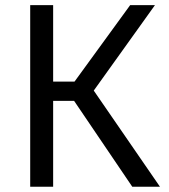

<svg xmlns="http://www.w3.org/2000/svg" viewBox="-20 -708 640 728"><path d="M261 -325.5H181.5V0H94.5V-688.5H181.5V-398.5H262.5L473.5 -688.5H567.5L335.5 -364.5L586.5 0H481.5Z"/></svg>

Font: Fast_Mono
Style: Regular
Weight: 400
Monospace: yes
Designer: Carrois Corporate, Edenspiekermann AG, Nikita Prokopov
Foundry: Carrois Corporate, Edenspiekermann AG, Nikita Prokopov
Version: Version 5.002